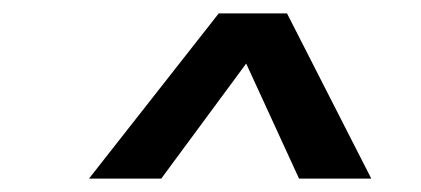

<svg xmlns="http://www.w3.org/2000/svg" viewBox="-20 -720 630 287"><path d="M113 -453 307 -700H409L535 -453H427L348 -625L221 -453Z"/></svg>

Font: Host Grotesk Light SemiBold
Style: Italic
Weight: 600
Italic angle: -8°
Version: Version 1.003